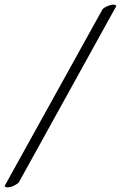

<svg xmlns="http://www.w3.org/2000/svg" viewBox="-47 -763 515 816"><path d="M447.3 -737.3 33.2 11.7Q30.3 16.6 14.6 24.9Q-1 33.2 -15.6 33.2Q-24.4 33.2 -27.3 27.3L387.7 -721.7Q391.6 -728.5 407.2 -735.8Q422.9 -743.2 435.5 -743.2Q443.4 -743.2 447.3 -737.3Z"/></svg>

Font: Crimson
Style: SemiboldItalic
Weight: 600
Italic angle: -11°
Version: Version 0.8 ; ttfautohint (v1.00) -l 8 -r 50 -G 200 -x 14 -D